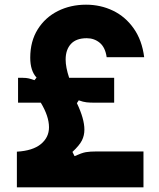

<svg xmlns="http://www.w3.org/2000/svg" viewBox="-20 -799 680 819"><path d="M52 -152Q120 -156 154.5 -184.5Q189 -213 189 -256Q189 -303 154 -361H57V-467H78Q92 -467 102.5 -464.5Q113 -462 127 -457L136 -468Q109 -497 109 -553Q109 -623 141 -674Q173 -725 227 -752Q281 -779 347 -779Q409 -779 462 -753.5Q515 -728 550.5 -677.5Q586 -627 595 -555H435Q429 -597 405.5 -616.5Q382 -636 350 -636Q305 -636 282.5 -611.5Q260 -587 260 -545Q260 -512 275 -467H467V-361H383Q364 -361 349.5 -362.5Q335 -364 316 -371L308 -359Q340 -292 340 -246Q340 -221 329.5 -200Q319 -179 289 -151L298 -133Q329 -147 346.5 -150Q364 -153 394 -153H592V0H52Z"/></svg>

Font: Open Sauce Sans Black
Style: Regular
Weight: 900
Designer: Alfredo Marco Pradil
Foundry: Creative Sauce Fz LLC
Version: Version 1.477